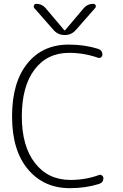

<svg xmlns="http://www.w3.org/2000/svg" viewBox="-20 -973 643 1003"><path d="M345 10Q209 10 126 -88.5Q43 -187 43 -365Q43 -542 122.5 -641Q202 -740 339 -740Q422 -740 492 -718Q515 -711 515 -687Q515 -679 507.5 -673.5Q500 -668 493 -671Q418 -697 342 -697Q226 -697 160 -609Q94 -521 94 -365Q94 -210 162.5 -121.5Q231 -33 348 -33Q427 -33 498 -59Q505 -62 512.5 -56.5Q520 -51 520 -43Q520 -19 497 -12Q427 10 345 10ZM418 -931Q437 -953 467 -953Q476 -953 479.5 -945.5Q483 -938 477 -931L376 -816Q353 -790 318 -790Q283 -790 260 -816L159 -931Q154 -937 157.5 -945Q161 -953 169 -953Q199 -953 218 -931L316 -815Q317 -814 318 -814L320 -815Z"/></svg>

Font: Rounded Mplus 1c Light
Style: Regular
Weight: 300
Version: Version 1.059.20150529